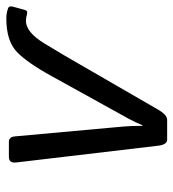

<svg xmlns="http://www.w3.org/2000/svg" viewBox="10 -572 561 622"><g transform="rotate(-90 291.0 -260.5)"><path d="M76.2 -488.8Q73.2 -512.7 94.7 -512.7H143.1Q158.7 -512.7 160.6 -493.7L189.9 -171.4Q193.4 -134.3 194.1 -118.2Q194.8 -102.1 194.8 -80.1H196.8Q205.6 -102.1 219.2 -127.2Q232.9 -152.3 243.7 -171.4L355.5 -373.5Q399.4 -453.6 434.8 -487.3Q470.2 -521 543 -521Q560.5 -521 576.2 -515.1Q584 -511.7 581.1 -500.5L570.3 -460.9Q567.4 -450.7 556.2 -454.1Q544.4 -457.5 535.2 -457.5Q498 -457.5 461.9 -397.9Q425.8 -338.4 422.9 -333L247.6 -29.8Q230.5 0 214.4 0H149.9Q133.8 0 130.4 -29.8Z"/></g></svg>

Font: Istok
Style: Italic
Weight: 500
Italic angle: -13°
Designer: Andrey V. Panov
Foundry: Andrey V. Panov
Version: Version 1.0.3